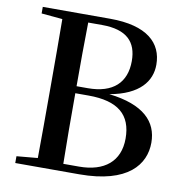

<svg xmlns="http://www.w3.org/2000/svg" viewBox="-82 -813 855 890"><g transform="rotate(10 346.0 -367.5)"><path d="M48 -704 147 -695C148 -596 148 -496 148 -396V-349C148 -245 148 -142 147 -41L48 -32V0H349C579 0 653 -100 653 -202C653 -301 586 -371 422 -390C562 -415 613 -485 613 -562C613 -664 540 -735 365 -735H48ZM266 -367H328C468 -367 532 -312 532 -200C532 -93 461 -35 342 -35H268C266 -138 266 -244 266 -367ZM268 -700H333C451 -700 498 -648 498 -559C498 -458 438 -400 319 -400H266C266 -504 266 -603 268 -700Z"/></g></svg>

Font: GenKiMin2 TW SB
Style: Regular
Weight: 600
Version: Version 2.100;PS 2.1;hotconv 16.6.51;makeotf.lib2.5.65220 DE